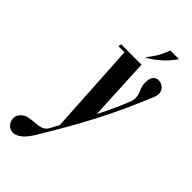

<svg xmlns="http://www.w3.org/2000/svg" viewBox="-336 -699 940 940"><g transform="rotate(45 134.0 -229.0)"><path d="M176.5 -535H171.8Q197.2 -567.2 210.8 -591.9Q224.2 -616.5 234 -643.8H293.5Q270.8 -609.5 240.4 -582.2Q210 -555 176.5 -535ZM56.2 120.8Q31.2 160.2 7.6 174.5Q-16 188.8 -34.5 185.1Q-53 181.5 -64.2 167.2Q-75.5 153 -75.9 134.2Q-76.2 115.5 -62.2 101Q-47.5 84.5 -26.8 80.4Q-6 76.2 15.8 75Q37.5 73.8 55.9 67.8Q74.2 61.8 85 42.5Q116.5 -17 142 -63.5Q167.5 -110 189.2 -150.6Q211 -191.2 230.6 -232.9Q250.2 -274.5 270.2 -323.2Q279.8 -347 278.2 -363.2Q276.8 -379.5 270.9 -393.1Q265 -406.8 260.4 -423Q255.8 -439.2 259 -462.8Q261.2 -482.5 272.5 -491.9Q283.8 -501.2 298.5 -500.8Q313.2 -500.2 325.6 -491.4Q338 -482.5 342.8 -466.2Q347.5 -450 338.5 -427Q307.2 -350.8 276.5 -283.9Q245.8 -217 212.5 -153.2Q179.2 -89.5 141.1 -22.8Q103 44 56.2 120.8ZM200.5 -141 117 0H109.5L80.2 -495H183ZM94.8 -479H39.2L42.2 -495H89.5Z"/></g></svg>

Font: Emberly Black
Style: Italic
Weight: 900
Italic angle: -12°
Designer: Rajesh Rajput
Foundry: Rajesh Rajput
Version: Version 1.000